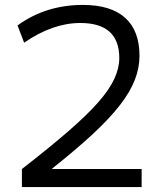

<svg xmlns="http://www.w3.org/2000/svg" viewBox="-20 -760 673 780"><path d="M69 -73.4Q181 -160.4 257.1 -226.4Q333.3 -292.4 378.8 -344.2Q424.3 -396 444.4 -439.7Q464.6 -483.3 464.6 -524Q464.6 -666.6 306.3 -666.6Q194 -666.6 78 -586.6L51.3 -656.7Q166 -740 317 -740Q430 -740 488.4 -687.7Q546.7 -635.3 546.7 -533.3Q546.7 -484.7 528 -436.2Q509.4 -387.7 467.9 -333.8Q426.4 -280 358.4 -216.7Q290.4 -153.4 192.1 -75.4V-73.4H555.4V0H69Z"/></svg>

Font: M PLUS 2 Thin
Style: Regular
Weight: 100
Designer: Coji Morishita
Foundry: UNDERFOREST DESIGN
Version: Version 1.001